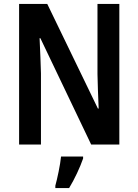

<svg xmlns="http://www.w3.org/2000/svg" viewBox="-20 -734 703 975"><path d="M586 0V-714H475V-358C476 -305 478 -255 481 -183H477L220 -714H77V0H188V-361C186 -414 185 -467 181 -540H185L443 0ZM402 71V61H290C286 103 271 173 261 209V221H331C359 175 386 117 402 71Z"/></svg>

Font: Noto Sans Gurmukhi UI Condensed SemiBold
Style: Regular
Weight: 600
Width: 3
Designer: Jelle Bosma - Monotype Design Team
Foundry: Monotype Imaging Inc.
Version: Version 2.004